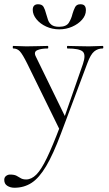

<svg xmlns="http://www.w3.org/2000/svg" viewBox="-54 -602 511 903"><path d="M429 -386Q432 -386 432 -380Q432 -374 429 -374Q406 -374 389 -360Q372 -346 357 -305L232 28Q196 124 163 179.5Q130 235 94.5 258Q59 281 14 281Q-5 281 -19.5 272Q-34 263 -34 244Q-34 232 -25.5 225.5Q-17 219 -7 219Q13 219 23.5 224.5Q34 230 43.5 236Q53 242 69 242Q94 242 117 219Q140 196 166.5 141Q193 86 229 -9V13L74 -303Q52 -347 39.5 -360.5Q27 -374 8 -374Q6 -374 6 -380Q6 -386 8 -386Q23 -386 39 -385Q55 -384 70 -384Q102 -384 126.5 -385Q151 -386 171 -386Q173 -386 173 -380Q173 -374 171 -374Q140 -374 121.5 -366Q103 -358 115 -335L255 -48L235 -11L336 -301Q351 -345 335 -359.5Q319 -374 263 -374Q261 -374 261 -380Q261 -386 263 -386Q287 -386 308.5 -385Q330 -384 364 -384Q385 -384 398 -385Q411 -386 429 -386ZM224 -476Q258 -476 270 -495.5Q282 -515 287 -537Q292 -554 299 -568Q306 -582 324 -582Q338 -582 344 -575Q350 -568 350 -554Q350 -530 332 -509.5Q314 -489 285.5 -476.5Q257 -464 225 -464Q192 -464 163.5 -477Q135 -490 117.5 -511.5Q100 -533 100 -556Q100 -569 106.5 -575.5Q113 -582 125 -582Q144 -582 151 -569.5Q158 -557 163 -537Q167 -524 171.5 -509.5Q176 -495 188 -485.5Q200 -476 224 -476Z"/></svg>

Font: Cormorant Light
Style: Regular
Weight: 300
Designer: Christian Thalmann (Catharsis Fonts)
Foundry: Catharsis Fonts
Version: Version 4.000